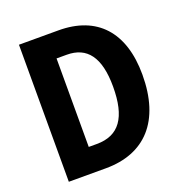

<svg xmlns="http://www.w3.org/2000/svg" viewBox="-128 -827 895 940"><g transform="rotate(-20 319.0 -357.0)"><path d="M590 -370C590 -593 477 -714 278 -714H72V0H265C469 0 590 -128 590 -370ZM435 -364C435 -204 381 -127 264 -127H222V-588H275C380 -588 435 -518 435 -364Z"/></g></svg>

Font: Noto Sans Oriya Cond Bold
Style: Bold
Weight: 700
Width: 3
Designer: Amélie Bonet and Sol Matas
Foundry: Google LLC
Version: Version 2.006